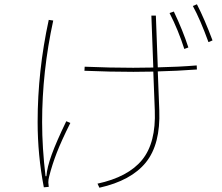

<svg xmlns="http://www.w3.org/2000/svg" viewBox="-20 -863 1040 898"><path d="M901 -843Q937 -773 974 -674L955 -666Q916 -773 882 -835ZM842 -634Q814 -722 773 -802L793 -809Q835 -721 861 -641ZM901 -538Q806 -531 718 -529L725 -347Q731 -188 662 -103Q593 -18 445 15L436 -4Q579 -35 644.5 -115Q710 -195 704 -347L697 -528H686Q659 -527 604 -527Q495 -527 375 -532L376 -551Q496 -546 603 -546Q659 -546 686 -547H697L688 -790H709L718 -548Q816 -550 900 -557ZM197 -39Q200 -80 222 -140.5Q244 -201 290 -296L309 -288Q267 -204 245.5 -148.5Q224 -93 210 -38Q206 -23 206 -10Q206 -3 208 11L185 13Q156 -138 156 -292Q156 -531 208 -770L229 -767Q177 -528 177 -292Q177 -171 193 -39Z"/></svg>

Font: IBM Plex Sans JP Thin
Style: Regular
Weight: 100
Designer: Mike Abbink; Paul van der Laan; Pieter van Rosmalen; Wujin Sim; Yejin Wi; Jinhee Kim; Boomi Park; Yona Kim; Kichan Ma
Foundry: Sandoll Inc.
Version: Version 1.001